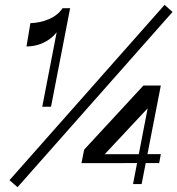

<svg xmlns="http://www.w3.org/2000/svg" viewBox="-20 -764 736 797"><path d="M155.4 -321 228.1 -696.5 226.1 -646.6Q207.6 -613.2 171.5 -592.5Q135.4 -571.7 90 -571.1L106.1 -667.8Q147.3 -669.2 183.4 -684.7Q219.5 -700.2 239.9 -730H271.1L191.8 -321ZM19.4 -16.1 663.1 -743.8 696.2 -714.4 52.8 13ZM532.2 0 599.8 -349.9 622.8 -346.3 407.3 -115.9 384.9 -123.8 647.6 -124.1 640.8 -87.1 318.2 -86.8 329.3 -142.8 575.4 -409H647.6L567.9 0Z"/></svg>

Font: Savate ExtraLight
Style: Italic
Weight: 200
Italic angle: -11°
Designer: Max Esnée
Foundry: Plomb Type
Version: Version 2.000